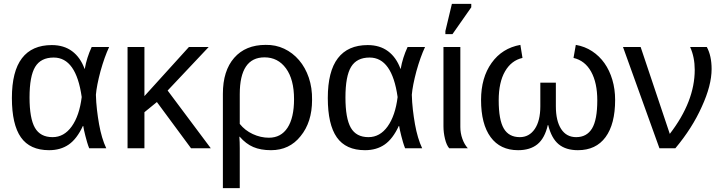

<svg xmlns="http://www.w3.org/2000/svg" viewBox="-20 -773 3768 1001"><path d="M412 -116Q381 -49 338.5 -19.5Q296 10 236 10Q136 10 89 -57Q42 -124 42 -262Q42 -401 94.5 -469.5Q147 -538 250 -538Q313 -538 356 -506Q399 -474 421 -414H422Q432 -472 458 -528H549Q525 -477 504 -402Q484 -327 480 -279Q481 -240 485.5 -201Q490 -162 496.5 -125.5Q503 -89 512.5 -57Q522 -25 534 0H445Q439 -15 434 -32Q429 -49 425 -65Q421 -81 418 -94.5Q415 -108 414 -116ZM134 -265Q134 -156 162 -107Q190 -58 254 -58Q314 -58 354 -114Q394 -170 406 -267Q377 -473 260 -473Q193 -473 163.5 -424.5Q134 -376 134 -265Z M976 0 798 -241 733 -188V0H645V-528H733V-272L965 -528H1068L854 -301L1079 0Z M1607 -252Q1607 -136 1547 -63Q1489 10 1393 10Q1339 10 1300.5 -6.5Q1262 -23 1230 -60H1228Q1229 -46 1229.5 -31Q1230 -16 1230 0V208H1142V-284Q1142 -404 1201 -471.5Q1260 -539 1365 -539Q1417 -540 1461.5 -519Q1506 -498 1539 -459.5Q1572 -421 1590 -368Q1608 -315 1607 -252ZM1513 -256Q1513 -359 1471 -416.5Q1429 -474 1359 -474Q1230 -474 1230 -282V-127Q1257 -93 1298 -74Q1339 -55 1382 -55Q1445 -55 1479 -107Q1513 -159 1513 -256Z M2059 -116Q2028 -49 1985.5 -19.5Q1943 10 1883 10Q1783 10 1736 -57Q1689 -124 1689 -262Q1689 -401 1741.5 -469.5Q1794 -538 1897 -538Q1960 -538 2003 -506Q2046 -474 2068 -414H2069Q2079 -472 2105 -528H2196Q2172 -477 2151 -402Q2131 -327 2127 -279Q2128 -240 2132.5 -201Q2137 -162 2143.5 -125.5Q2150 -89 2159.5 -57Q2169 -25 2181 0H2092Q2086 -15 2081 -32Q2076 -49 2072 -65Q2068 -81 2065 -94.5Q2062 -108 2061 -116ZM1781 -265Q1781 -156 1809 -107Q1837 -58 1901 -58Q1961 -58 2001 -114Q2041 -170 2053 -267Q2024 -473 1907 -473Q1840 -473 1810.5 -424.5Q1781 -376 1781 -265Z M2322 0Q2308 -16 2300 -49Q2292 -82 2292 -115V-528H2380V-111Q2380 -79 2390.5 -49.5Q2401 -20 2419 0ZM2302 -595V-611L2336 -753H2437V-735L2339 -595Z M2878 -219Q2878 -143 2905.5 -100.5Q2933 -58 2984 -58Q3039 -58 3066.5 -103Q3094 -148 3094 -250Q3094 -341 3062 -399Q3030 -457 2970 -471L2982 -539Q3029 -531 3067 -506Q3105 -481 3131.5 -443.5Q3158 -406 3172.5 -357Q3187 -308 3187 -252Q3187 -126 3137 -58Q3087 10 2993 10Q2930 10 2892.5 -21Q2855 -52 2838 -121H2836Q2820 -52 2782 -21Q2744 10 2681 10Q2588 10 2538 -58Q2488 -126 2488 -252Q2488 -368 2543 -445Q2598 -522 2693 -539L2704 -471Q2646 -458 2613 -401Q2580 -344 2580 -250Q2580 -148 2606.5 -103Q2633 -58 2690 -58Q2739 -58 2768 -100.5Q2797 -143 2797 -219V-342H2878Z M3690 -413Q3690 -328 3639 -217Q3589 -105 3501 0H3418L3228 -528H3320L3472 -75Q3602 -244 3602 -409Q3602 -475 3578 -528H3665Q3690 -482 3690 -413Z"/></svg>

Font: Libra Sans
Style: Regular
Weight: 400
Foundry: Context Ltd
Version: Version 1.000; ttfautohint (v1.3)